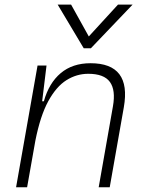

<svg xmlns="http://www.w3.org/2000/svg" viewBox="-20 -796 626 816"><path d="M48.3 0 139.6 -517.6H177.7L159.2 -365.7H166.5Q188 -442.9 238 -485.1Q288.1 -527.3 364.7 -527.3Q539.1 -527.3 506.3 -340.3L446.3 0H399.4L460 -344.2Q472.2 -413.1 447 -447.8Q421.9 -482.4 355 -482.4Q305.7 -482.4 262.5 -455.3Q219.2 -428.2 185.3 -366.2Q151.4 -304.2 130.4 -198.7L95.2 0ZM335.9 -590.8 225.1 -776.4H282.2L357.4 -641.1L481.4 -776.4H543.5L366.2 -590.8Z"/></svg>

Font: Cascadia Code NF ExtraLight
Style: Italic
Weight: 200
Italic angle: -10°
Monospace: yes
Designer: Aaron Bell
Foundry: Saja Typeworks
Version: Version 2404.023; ttfautohint (v1.8.4)